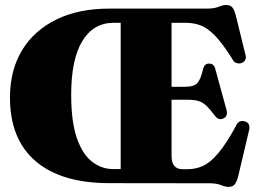

<svg xmlns="http://www.w3.org/2000/svg" viewBox="-20 -735 1030 770"><path d="M419 -700.5H811Q839 -700.5 856.5 -707.8Q874 -715 888 -715Q903.5 -715 911.5 -705.5Q919.5 -696 925.5 -673.5L965 -513Q968 -500 961.8 -491.8Q955.5 -483.5 944.5 -481Q935.5 -479.5 926.2 -483Q917 -486.5 910.5 -500.5Q871.5 -562 841.5 -592.8Q811.5 -623.5 784 -633.5Q756.5 -643.5 725.5 -643.5H668V-387H722Q759 -387 772.5 -403.2Q786 -419.5 795 -460.5Q800.5 -480 818.5 -480Q838.5 -480 843.5 -458L888.5 -294Q895 -266.5 873.5 -259Q855.5 -252 842 -271Q822.5 -296.5 808 -310.5Q793.5 -324.5 776.5 -329.8Q759.5 -335 732.5 -335H668V-109Q668 -56.5 712.5 -56.5H734Q765 -56.5 794.2 -69.8Q823.5 -83 855.2 -120.5Q887 -158 926 -229.5Q936.5 -254 959.5 -249Q986.5 -242.5 978.5 -211L935 -27Q929 -5 921 4.8Q913 14.5 897 14.5Q883.5 14.5 865.8 7.2Q848 0 820 0L418 -0.5Q226 -0.5 123 -88.5Q20 -176.5 20 -344Q20 -453 68.2 -533Q116.5 -613 206 -656.8Q295.5 -700.5 419 -700.5ZM265.5 -354.5Q265.5 -246 288.5 -180.5Q311.5 -115 349.8 -86Q388 -57 433 -57H464V-643.5H435Q355 -643.5 310.2 -570.5Q265.5 -497.5 265.5 -354.5Z"/></svg>

Font: Fraunces 144pt Soft Black
Style: Regular
Weight: 900
Version: Version 1.000;[b76b70a41]